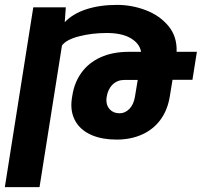

<svg xmlns="http://www.w3.org/2000/svg" viewBox="-26 -558 834 781"><path d="M756.8 -233.4H675.8L665 -167.5Q656.2 -111.3 627.2 -71.5Q598.1 -31.7 552.2 -11Q506.3 9.8 448.2 9.8Q390.6 9.8 349.1 -7.6Q307.6 -24.9 285.9 -56.9Q264.2 -88.9 264.2 -131.3Q264.2 -143.6 266.6 -159.7L268.6 -171.4Q276.9 -223.1 305.7 -262.9Q334.5 -302.7 383.3 -325Q432.1 -347.2 498 -347.2H547.9Q542 -380.9 506.1 -402.3Q470.2 -423.8 408.2 -423.8Q348.6 -423.8 296.1 -410.4Q243.7 -397 226.1 -373L134.8 203.1H-6.3L109.4 -528.3H241.7L237.3 -467.8Q270.5 -502.4 325.2 -520.3Q379.9 -538.1 450.2 -538.1Q510.3 -538.1 566.9 -516.6Q623.5 -495.1 659.2 -452.1Q694.8 -409.2 692.4 -347.2H774.9ZM534.2 -232.9H480Q451.7 -232.9 432.1 -214.1Q412.6 -195.3 407.7 -162.6Q406.7 -154.8 406.7 -150.9Q406.7 -127.4 421.4 -112.3Q436 -97.2 460.9 -97.2Q482.4 -97.2 500 -114.7Q517.6 -132.3 522.9 -164.6Z"/></svg>

Font: Mardoto
Style: Bold Italic
Weight: 700
Italic angle: -12°
Designer: Christian Robertson, Vahan Hovhannisyan
Foundry: Google
Version: Version 1.000